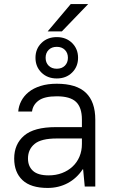

<svg xmlns="http://www.w3.org/2000/svg" viewBox="-20 -920 570 947"><path d="M329 -900H415L285 -765H215ZM215 7Q132 7 91 -31.5Q50 -70 50 -138Q50 -209 99 -251Q148 -293 255 -293H384V-330Q384 -390 355 -417.5Q326 -445 260 -445Q199 -445 170.5 -424Q142 -403 138 -370H70Q72 -397 85 -422Q98 -447 121.5 -466Q145 -485 180 -496Q215 -507 260 -507Q357 -507 403.5 -462.5Q450 -418 450 -330V0H398L390 -85H388Q358 -40 313.5 -16.5Q269 7 215 7ZM220 -55Q256 -55 286 -66.5Q316 -78 338 -98.5Q360 -119 372 -147.5Q384 -176 384 -210V-237H260Q183 -237 150.5 -210Q118 -183 118 -138Q118 -100 142.5 -77.5Q167 -55 220 -55ZM260 -533Q214 -533 184.5 -562Q155 -591 155 -635Q155 -679 184.5 -708Q214 -737 260 -737Q306 -737 335.5 -708Q365 -679 365 -635Q365 -591 335.5 -562Q306 -533 260 -533ZM260 -581Q285 -581 300 -596Q315 -611 315 -635Q315 -659 300 -674Q285 -689 260 -689Q235 -689 220 -674Q205 -659 205 -635Q205 -611 220 -596Q235 -581 260 -581Z"/></svg>

Font: PT Root UI
Style: Regular
Weight: 400
Designer: Vitaly Kuzmin
Foundry: ParaType Ltd.
Version: Version 2.001G